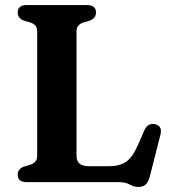

<svg xmlns="http://www.w3.org/2000/svg" viewBox="-20 -720 678 759"><path d="M335 -638.5 311 -631.5Q297.5 -627.5 290 -619Q282.5 -610.5 282.5 -595.5V-104Q282.5 -63 330.5 -63H412Q452.5 -63 478 -80.2Q503.5 -97.5 525 -146L551.5 -206.5Q565 -235 592.5 -229Q623.5 -222 614 -187L573 -25Q567 -2.5 557 8.2Q547 19 527.5 19Q509 19 492.8 9.5Q476.5 0 448.5 0H86Q50 0 50 -29.5Q50 -52 74.5 -61.5L98.5 -68.5Q112 -72.5 119.5 -81Q127 -89.5 127 -104.5V-595.5Q127 -610.5 119.5 -619Q112 -627.5 98.5 -631.5L74.5 -638.5Q50 -648 50 -670.5Q50 -700 86 -700H323.5Q359.5 -700 359.5 -670.5Q359.5 -648 335 -638.5Z"/></svg>

Font: Fraunces 9pt S050 SemiBold
Style: Regular
Weight: 600
Version: Version 1.000; ttfautohint (v1.8.3)